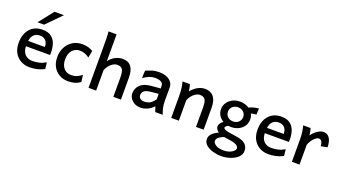

<svg xmlns="http://www.w3.org/2000/svg" viewBox="-60 -1141 3350 1880"><g transform="rotate(20 1615.0 -200.5)"><path d="M211.9 8.8Q165 8.8 124.3 -12.7Q83.5 -34.2 58.8 -76.7Q34.2 -119.1 34.2 -181.2Q34.2 -272 82 -326.4Q129.9 -380.9 211.9 -380.9Q272.9 -380.9 305.9 -354Q338.9 -327.1 351.8 -286.1Q364.7 -245.1 364.7 -202.1Q364.7 -197.3 364.7 -187.7Q364.7 -178.2 364.3 -172.9H88.9V-229H289.6Q289.6 -273.4 266.8 -295.9Q244.1 -318.4 207 -318.4Q161.6 -318.4 137 -286.6Q112.3 -254.9 112.3 -184.6Q112.3 -120.1 142.1 -89.4Q171.9 -58.6 221.2 -58.6Q256.8 -58.6 291 -66.7Q325.2 -74.7 359.4 -95.2L366.7 -27.3Q327.1 -7.3 290.8 0.7Q254.4 8.8 211.9 8.8ZM139.2 -432.1 260.3 -585.9H358.9L207.5 -432.1Z M614.7 8.8Q565.9 8.8 525.4 -13.7Q484.9 -36.1 460.9 -78.1Q437 -120.1 437 -179.2Q437 -235.4 460.4 -281Q483.9 -326.7 526.6 -353.8Q569.3 -380.9 627.4 -380.9Q664.1 -380.9 691.2 -372.3Q718.3 -363.8 738.8 -351.1L724.6 -277.8Q701.7 -295.4 677.7 -304.4Q653.8 -313.5 624.5 -313.5Q578.1 -313.5 547.6 -278.8Q517.1 -244.1 517.1 -183.1Q517.1 -127.4 545.7 -93Q574.2 -58.6 624.5 -58.6Q657.7 -58.6 683.8 -69.6Q710 -80.6 733.4 -101.1L742.2 -28.8Q715.3 -9.3 685.5 -0.2Q655.8 8.8 614.7 8.8Z M828.1 0Q828.1 0 828.1 -25.1Q828.1 -50.3 828.1 -91.1Q828.1 -131.8 828.1 -179.9Q828.1 -228 828.1 -274.9Q828.1 -321.8 828.1 -358.9Q828.1 -396 828.1 -413.6Q828.1 -472.7 827.4 -517.3Q826.7 -562 822.8 -585.9H907.2Q907.2 -585.9 907.2 -566.9Q907.2 -547.9 907.2 -517.3Q907.2 -486.8 907.2 -452.1Q907.2 -417.5 907.2 -385.7Q907.2 -354 907.2 -332.3Q907.2 -310.5 907.2 -306.2Q934.6 -343.3 971.7 -362.1Q1008.8 -380.9 1047.9 -380.9Q1165.5 -380.9 1165.5 -228.5Q1165.5 -210.4 1165.5 -181.9Q1165.5 -153.3 1165.5 -122.1Q1165.5 -90.8 1165.5 -63Q1165.5 -35.2 1165.5 -17.6Q1165.5 0 1165.5 0H1086.4Q1086.4 0 1086.4 -23.7Q1086.4 -47.4 1086.4 -81.8Q1086.4 -116.2 1086.4 -149.2Q1086.4 -182.1 1086.4 -201.2Q1086.4 -265.1 1069.6 -286.6Q1052.7 -308.1 1018.6 -308.1Q994.1 -308.1 971.4 -293.7Q948.7 -279.3 931.9 -257.3Q915 -235.4 907.2 -212.4V0Z M1370.6 8.8Q1317.9 8.8 1283.4 -22.9Q1249 -54.7 1249 -96.7Q1249 -125 1262.2 -152.8Q1275.4 -180.7 1307.1 -201.2Q1338.9 -221.7 1395.5 -227.1Q1408.2 -228.5 1428.7 -230.2Q1449.2 -231.9 1468 -233.6Q1486.8 -235.4 1494.1 -235.4V-259.8Q1494.1 -289.1 1470.9 -301.8Q1447.8 -314.5 1406.2 -314.5Q1377.4 -314.5 1348.6 -302.7Q1319.8 -291 1287.6 -268.6Q1287.6 -280.8 1288.6 -306.6Q1289.6 -332.5 1291 -347.7Q1320.3 -359.9 1352.5 -370.4Q1384.8 -380.9 1427.7 -380.9Q1494.1 -380.9 1533.9 -351.3Q1573.7 -321.8 1573.7 -278.3V-135.3Q1573.7 -95.7 1581.3 -63.2Q1588.9 -30.8 1600.6 0H1523.4Q1520.5 -8.3 1514.9 -22.9Q1509.3 -37.6 1505.4 -54.2Q1473.6 -21 1438.7 -6.1Q1403.8 8.8 1370.6 8.8ZM1386.7 -59.1Q1413.1 -59.1 1438.2 -70.1Q1463.4 -81.1 1494.1 -122.6V-178.7Q1485.8 -178.2 1468.8 -176.8Q1451.7 -175.3 1433.8 -173.6Q1416 -171.9 1405.3 -170.4Q1361.8 -165 1344.5 -147.7Q1327.1 -130.4 1327.1 -107.4Q1327.1 -85.4 1343.3 -72.3Q1359.4 -59.1 1386.7 -59.1Z M1689.5 0Q1689.5 0 1689.5 -24.4Q1689.5 -48.8 1689.5 -85.7Q1689.5 -122.6 1689.5 -160.4Q1689.5 -198.2 1689.5 -225.1Q1689.5 -278.8 1683.3 -316.7Q1677.2 -354.5 1671.4 -373.5H1748.5Q1752.9 -361.8 1757.3 -338.9Q1761.7 -315.9 1763.2 -303.2Q1798.3 -344.2 1833.3 -362.5Q1868.2 -380.9 1907.2 -380.9Q1964.4 -380.9 1995.8 -342.5Q2027.3 -304.2 2027.3 -228.5Q2027.3 -210.4 2027.3 -181.9Q2027.3 -153.3 2027.3 -122.1Q2027.3 -90.8 2027.3 -63Q2027.3 -35.2 2027.3 -17.6Q2027.3 0 2027.3 0H1947.8Q1947.8 0 1947.8 -23.7Q1947.8 -47.4 1947.8 -81.8Q1947.8 -116.2 1947.8 -149.2Q1947.8 -182.1 1947.8 -201.2Q1947.8 -264.2 1931.2 -286.1Q1914.6 -308.1 1879.9 -308.1Q1855.5 -308.1 1832.8 -293.7Q1810.1 -279.3 1793.5 -257.3Q1776.9 -235.4 1769 -212.4V0Z M2277.3 184.6Q2233.9 184.6 2190.2 172.6Q2146.5 160.6 2117.4 136Q2088.4 111.3 2088.4 73.2Q2088.4 12.2 2185.1 -27.3Q2185.1 -27.3 2195.6 -25.6Q2206.1 -23.9 2220.2 -21.2Q2234.4 -18.6 2245.4 -14.9Q2256.3 -11.2 2256.8 -7.3Q2217.8 6.3 2198.7 19Q2179.7 31.7 2173.8 43.2Q2168 54.7 2168 65.9Q2168 85.4 2196.3 105Q2224.6 124.5 2282.7 124.5Q2314 124.5 2339.6 114.7Q2365.2 105 2380.6 90.6Q2396 76.2 2396 62Q2396 41 2370.6 26.6Q2345.2 12.2 2274.9 3.9Q2198.7 -4.9 2171.1 -28.3Q2143.6 -51.8 2143.6 -78.6Q2143.6 -95.2 2158 -114.5Q2172.4 -133.8 2198.7 -144.5L2269 -127.9Q2237.3 -119.1 2224.6 -108.4Q2211.9 -97.7 2211.9 -88.4Q2211.9 -78.1 2235.6 -68.6Q2259.3 -59.1 2330.6 -50.3Q2412.1 -41 2443.6 -12.9Q2475.1 15.1 2475.1 58.6Q2475.1 97.7 2444.6 126Q2414.1 154.3 2368.2 169.4Q2322.3 184.6 2277.3 184.6ZM2270 -116.2Q2227.1 -116.2 2192.6 -133.3Q2158.2 -150.4 2138.2 -179.9Q2118.2 -209.5 2118.2 -247.6Q2118.2 -285.2 2138.2 -315.2Q2158.2 -345.2 2192.6 -363Q2227.1 -380.9 2270 -380.9Q2313 -380.9 2347.4 -363.5Q2381.8 -346.2 2401.9 -316.4Q2421.9 -286.6 2421.9 -249Q2421.9 -210.9 2401.9 -180.9Q2381.8 -150.9 2347.4 -133.5Q2313 -116.2 2270 -116.2ZM2270 -174.3Q2304.7 -174.3 2326.9 -195.6Q2349.1 -216.8 2349.1 -249Q2349.1 -279.8 2326.9 -300.8Q2304.7 -321.8 2270 -321.8Q2235.4 -321.8 2212.9 -300.8Q2190.4 -279.8 2190.4 -249Q2190.4 -216.8 2212.9 -195.6Q2235.4 -174.3 2270 -174.3ZM2372.6 -294.9 2348.6 -344.2Q2373 -359.9 2406 -369.4Q2439 -378.9 2465.8 -380.9L2462.4 -315.4Q2442.4 -314.9 2420.2 -310.3Q2397.9 -305.7 2372.6 -294.9Z M2700.7 8.8Q2653.8 8.8 2613 -12.7Q2572.3 -34.2 2547.6 -76.7Q2522.9 -119.1 2522.9 -181.2Q2522.9 -272 2570.8 -326.4Q2618.7 -380.9 2700.7 -380.9Q2761.7 -380.9 2794.7 -354Q2827.6 -327.1 2840.6 -286.1Q2853.5 -245.1 2853.5 -202.1Q2853.5 -197.3 2853.5 -187.7Q2853.5 -178.2 2853 -172.9H2577.6V-229H2778.3Q2778.3 -273.4 2755.6 -295.9Q2732.9 -318.4 2695.8 -318.4Q2650.4 -318.4 2625.7 -286.6Q2601.1 -254.9 2601.1 -184.6Q2601.1 -120.1 2630.9 -89.4Q2660.6 -58.6 2710 -58.6Q2745.6 -58.6 2779.8 -66.7Q2814 -74.7 2848.1 -95.2L2855.5 -27.3Q2815.9 -7.3 2779.5 0.7Q2743.2 8.8 2700.7 8.8Z M2946.8 0V-225.1Q2946.8 -278.8 2940.7 -316.7Q2934.6 -354.5 2928.7 -373.5H3005.9Q3010.3 -361.8 3014.6 -338.4Q3019 -314.9 3020.5 -301.8Q3047.4 -340.3 3080.6 -360.6Q3113.8 -380.9 3138.7 -380.9Q3170.4 -380.9 3189.7 -363Q3209 -345.2 3217.8 -316.2Q3226.6 -287.1 3226.6 -252.9L3160.2 -240.2Q3159.7 -266.6 3149.4 -285.9Q3139.2 -305.2 3116.7 -305.2Q3102.5 -305.2 3084.2 -290.5Q3065.9 -275.9 3050 -253.2Q3034.2 -230.5 3026.4 -206.1V0Z"/></g></svg>

Font: Harmattan Medium
Style: Regular
Weight: 500
Designer: George W. Nuss III and SIL International
Foundry: SIL International
Version: Version 4.000